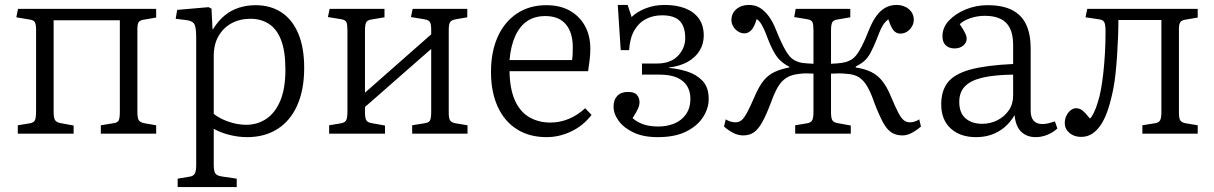

<svg xmlns="http://www.w3.org/2000/svg" viewBox="-20 -541 4913 777"><path d="M52 0V-34L101 -42Q117 -45 121.5 -54.5Q126 -64 126 -93V-420Q126 -443 121 -451.5Q116 -460 99 -462L46 -471L53 -505H612V-470L566 -462Q548 -460 542 -452.5Q536 -445 536 -424V-87Q536 -63 542 -54Q548 -45 566 -42L612 -34V0H388V-34L437 -42Q455 -44 460 -53Q465 -62 465 -89V-459H197V-89Q197 -65 202.5 -55.5Q208 -46 224 -43L278 -33V0Z M699 216V182L747 174Q762 172 768 162Q774 152 774 127V-388Q774 -426 768 -440.5Q762 -455 739 -459L691 -465L697 -501L824 -512L836 -506L840 -423H842Q864 -458 890 -479Q916 -500 947.5 -510Q979 -520 1014 -520Q1075 -520 1119 -491Q1163 -462 1187 -405.5Q1211 -349 1211 -266Q1211 -178 1183 -115Q1155 -52 1103 -19Q1051 14 980 14Q944 14 907 4.5Q870 -5 845 -20V126Q845 150 851 160Q857 170 877 173L938 182V216ZM976 -36Q1023 -36 1059 -61Q1095 -86 1115 -135Q1135 -184 1135 -259Q1135 -334 1117.5 -379Q1100 -424 1068 -444.5Q1036 -465 994 -465Q950 -465 916.5 -446.5Q883 -428 864 -394.5Q845 -361 845 -315V-80Q869 -61 905 -48.5Q941 -36 976 -36Z M1312 0V-34L1360 -42Q1376 -45 1381 -54.5Q1386 -64 1386 -90V-418Q1386 -442 1382 -451Q1378 -460 1362 -463L1307 -472L1314 -505H1536V-471L1483 -462Q1467 -460 1462 -450.5Q1457 -441 1457 -417V-166L1725 -402V-420Q1725 -443 1720 -451.5Q1715 -460 1697 -463L1643 -472L1650 -505H1871V-471L1825 -463Q1807 -460 1801.5 -451.5Q1796 -443 1796 -419V-85Q1796 -62 1801.5 -53.5Q1807 -45 1824 -42L1872 -34V0H1648V-34L1697 -42Q1715 -44 1720 -53.5Q1725 -63 1725 -87V-343L1457 -108V-87Q1457 -64 1462 -55Q1467 -46 1482 -43L1538 -33V0Z M2192 14Q2123 14 2072.5 -17.5Q2022 -49 1994.5 -108.5Q1967 -168 1967 -250Q1967 -331 1994 -391.5Q2021 -452 2071.5 -486Q2122 -520 2191 -520Q2247 -520 2286.5 -497.5Q2326 -475 2347.5 -435.5Q2369 -396 2369 -344Q2369 -324 2366.5 -301Q2364 -278 2360 -253H2042Q2043 -182 2063.5 -135.5Q2084 -89 2121.5 -67Q2159 -45 2208 -45Q2246 -45 2282 -60Q2318 -75 2348 -103L2374 -76Q2340 -32 2291.5 -9Q2243 14 2192 14ZM2042 -298H2295Q2297 -311 2297.5 -323Q2298 -335 2298 -350Q2298 -409 2270 -442.5Q2242 -476 2187 -476Q2144 -476 2114 -456Q2084 -436 2065.5 -396Q2047 -356 2042 -298Z M2642 14Q2584 14 2544.5 -4.5Q2505 -23 2484 -51.5Q2463 -80 2463 -110Q2463 -137 2478 -153Q2493 -169 2521 -169Q2548 -169 2558 -156.5Q2568 -144 2568 -128Q2568 -115 2562 -101.5Q2556 -88 2540 -63Q2559 -46 2584.5 -37.5Q2610 -29 2644 -29Q2679 -29 2708.5 -41Q2738 -53 2756 -78.5Q2774 -104 2774 -141Q2774 -171 2760.5 -193Q2747 -215 2719.5 -227Q2692 -239 2648 -239H2578V-284H2639Q2694 -284 2723.5 -315Q2753 -346 2753 -387Q2753 -433 2731 -456Q2709 -479 2659 -479Q2623 -479 2594 -464Q2565 -449 2547 -418Q2529 -387 2526 -338H2492L2480 -521H2520L2536 -472Q2557 -493 2592.5 -507Q2628 -521 2670 -521Q2718 -521 2753.5 -507Q2789 -493 2808.5 -465.5Q2828 -438 2828 -397Q2828 -363 2811 -335.5Q2794 -308 2762.5 -290.5Q2731 -273 2688 -268V-266Q2724 -263 2761 -251.5Q2798 -240 2823 -214Q2848 -188 2848 -140Q2848 -103 2825.5 -67.5Q2803 -32 2757.5 -9Q2712 14 2642 14Z M2988 7Q2967 7 2947.5 -3Q2928 -13 2910 -29L2917 -58Q2925 -53 2935 -49.5Q2945 -46 2956 -46Q2971 -46 2981.5 -55Q2992 -64 3004.5 -87.5Q3017 -111 3035 -153Q3052 -192 3070 -214.5Q3088 -237 3113 -249Q3138 -261 3174 -268V-271Q3144 -286 3126 -309Q3108 -332 3089 -380Q3078 -410 3070.5 -425.5Q3063 -441 3057 -449.5Q3051 -458 3042 -464Q3033 -432 3020.5 -419Q3008 -406 2993 -406Q2979 -406 2967 -413.5Q2955 -421 2947.5 -433.5Q2940 -446 2940 -460Q2940 -487 2960 -504Q2980 -521 3010 -521Q3036 -521 3055 -509.5Q3074 -498 3090.5 -476Q3107 -454 3120 -421Q3137 -379 3150 -353.5Q3163 -328 3175 -314Q3187 -300 3202 -294Q3214 -288 3230.5 -286Q3247 -284 3272 -283V-418Q3272 -442 3268 -451Q3264 -460 3248 -463L3194 -472L3200 -505H3421V-471L3369 -462Q3353 -460 3348 -450.5Q3343 -441 3343 -417V-283Q3369 -284 3386.5 -286.5Q3404 -289 3416 -295Q3431 -301 3443 -315Q3455 -329 3468 -354.5Q3481 -380 3497 -421Q3510 -453 3526 -475.5Q3542 -498 3562.5 -509.5Q3583 -521 3608 -521Q3638 -521 3658 -504Q3678 -487 3678 -460Q3678 -446 3670 -433Q3662 -420 3650 -412.5Q3638 -405 3623 -405Q3608 -405 3597 -417Q3586 -429 3575 -463Q3566 -456 3559 -447.5Q3552 -439 3545 -424Q3538 -409 3527 -380Q3514 -348 3503 -327.5Q3492 -307 3478 -294.5Q3464 -282 3443 -272V-268Q3481 -262 3506 -249.5Q3531 -237 3549.5 -214.5Q3568 -192 3584 -154Q3602 -111 3614 -87.5Q3626 -64 3637 -55Q3648 -46 3662 -46Q3673 -46 3683 -49.5Q3693 -53 3700 -58L3707 -29Q3690 -14 3670.5 -3.5Q3651 7 3632 7Q3606 7 3587.5 -5Q3569 -17 3553 -46.5Q3537 -76 3518 -126Q3504 -167 3489.5 -191.5Q3475 -216 3456.5 -228Q3438 -240 3409 -242Q3393 -244 3376 -244Q3359 -244 3343 -243V-87Q3343 -64 3348 -55Q3353 -46 3368 -43L3423 -33V0H3198V-34L3246 -42Q3262 -45 3267 -54.5Q3272 -64 3272 -90V-243Q3261 -244 3244 -244Q3227 -244 3214 -242Q3183 -239 3162.5 -226Q3142 -213 3128 -189Q3114 -165 3100 -126Q3081 -76 3065 -47Q3049 -18 3031 -5.5Q3013 7 2988 7Z M3930 14Q3866 14 3827.5 -21Q3789 -56 3789 -119Q3789 -174 3816 -208Q3843 -242 3907 -259.5Q3971 -277 4080 -282V-359Q4080 -401 4067 -427Q4054 -453 4028.5 -465Q4003 -477 3966 -477Q3935 -477 3907 -467.5Q3879 -458 3864 -443Q3875 -427 3881 -416Q3887 -405 3889.5 -398Q3892 -391 3892 -385Q3892 -368 3878 -356.5Q3864 -345 3843 -345Q3821 -345 3807.5 -357.5Q3794 -370 3794 -394Q3794 -430 3820.5 -458Q3847 -486 3888.5 -503Q3930 -520 3976 -520Q4038 -520 4076.5 -500Q4115 -480 4133 -441Q4151 -402 4151 -346V-93Q4151 -66 4163 -52.5Q4175 -39 4199 -39Q4210 -39 4222.5 -42Q4235 -45 4249 -50L4259 -21Q4242 -5 4218.5 4.5Q4195 14 4172 14Q4135 14 4112.5 -8Q4090 -30 4086 -75Q4068 -45 4044.5 -25.5Q4021 -6 3992.5 4Q3964 14 3930 14ZM3955 -40Q3988 -40 4016.5 -54.5Q4045 -69 4062.5 -94.5Q4080 -120 4080 -154V-239Q4003 -238 3955 -226.5Q3907 -215 3884.5 -191Q3862 -167 3862 -129Q3862 -84 3887.5 -62Q3913 -40 3955 -40Z M4355 13Q4327 13 4308 -3Q4289 -19 4289 -43Q4289 -59 4295.5 -72.5Q4302 -86 4312.5 -94.5Q4323 -103 4335 -103Q4349 -103 4361 -93.5Q4373 -84 4391 -61Q4399 -69 4407 -85.5Q4415 -102 4422 -125Q4430 -149 4435.5 -179.5Q4441 -210 4445 -246Q4449 -282 4451.5 -324Q4454 -366 4454 -413Q4454 -441 4449 -451Q4444 -461 4427 -463L4373 -471L4380 -505H4827V-470L4781 -462Q4763 -460 4757 -452Q4751 -444 4751 -424V-85Q4751 -62 4756.5 -53.5Q4762 -45 4779 -42L4827 -34V0H4603V-34L4652 -42Q4669 -44 4674.5 -53.5Q4680 -63 4680 -87V-460H4506Q4506 -425 4504.5 -387.5Q4503 -350 4500.5 -313.5Q4498 -277 4494.5 -244Q4491 -211 4486 -185Q4477 -138 4465 -101Q4453 -64 4437 -39Q4421 -14 4401 -0.5Q4381 13 4355 13Z"/></svg>

Font: Literata 18pt Light
Style: Regular
Weight: 300
Designer: Latin by Veronika Burian and Jose Scaglione. Greek by Irene Vlachou. Cyrillic by Vera Evstafieva.
Foundry: TypeTogether
Version: Version 3.103;gftools[0.9.29]